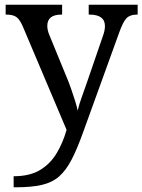

<svg xmlns="http://www.w3.org/2000/svg" viewBox="-20 -556 605 816"><path d="M38 193Q106 193 149.5 167Q193 141 220 96.5Q247 52 263 -4L78 -441Q65 -472 50.5 -483Q36 -494 7 -494H4V-536H244V-494H241Q181 -494 181 -446Q181 -429 189 -409L262 -231Q272 -208 281.5 -180.5Q291 -153 299 -128Q307 -103 310 -86Q317 -115 328.5 -146Q340 -177 350 -207L417 -402Q426 -426 426 -445Q426 -494 360 -494H357V-536H565V-494H562Q533 -494 518 -479Q503 -464 486 -416L334 4Q308 77 284 123Q260 169 230.5 194.5Q201 220 157 230Q113 240 47 240H38Z"/></svg>

Font: NotoSerif-Regular
Style: Regular
Weight: 400
Designer: Monotype Design Team
Foundry: Monotype Imaging Inc.
Version: Version 2.007; ttfautohint (v1.8) -l 8 -r 50 -G 200 -x 14 -D